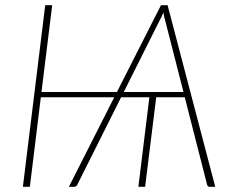

<svg xmlns="http://www.w3.org/2000/svg" viewBox="-20 -723 906 743"><path d="M690 -367 619 -644.5Q617 -651.5 615.2 -658.8Q613.5 -666 612.5 -674.5Q609 -666 605.5 -658.8Q602 -651.5 598 -644.5L459 -367ZM813 0H791Q784 0 781.5 -8L695 -346.5H584.5L541.5 0H515.5L558 -346.5H448.5L279 -8Q278 -4.5 274.2 -2.2Q270.5 0 266.5 0H246.5L422 -346.5H138L95.5 0H68.5L155 -703H182L140.5 -367H432.5L603 -703H628.5Z"/></svg>

Font: Lato ExtraLight
Style: Italic
Weight: 275
Italic angle: -7°
Designer: Lukasz Dziedzic with Adam Twardoch and Botio Nikoltchev
Foundry: tyPoland Lukasz Dziedzic
Version: Version 2.015; 2015-08-06; http://www.latofonts.com/